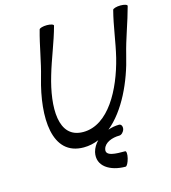

<svg xmlns="http://www.w3.org/2000/svg" viewBox="-148 -935 1164 1304"><g transform="rotate(-15 434.0 -282.5)"><path d="M602 -36C576 -36 549 -31 524 -22C645 -120 730 -303 772 -481C798 -588 840 -694 868 -800C870 -809 849 -816 821 -816C793 -816 768 -808 766 -800C738 -692 727 -586 701 -479C649 -271 534 -51 356 -51C178 -51 182 -271 244 -479C275 -586 321 -692 350 -800C353 -808 332 -816 304 -816C276 -816 251 -809 249 -800C219 -694 204 -588 173 -481C98 -221 107 51 332 51C370 51 405 43 439 29C419 49 404 74 397 101C375 198 465 251 572 251C581 251 593 228 600 200C607 172 605 149 596 149C532 149 455 149 469 99C480 56 535 36 585 36C600 36 617 20 622 0C626 -20 617 -36 602 -36Z"/></g></svg>

Font: Nupuram Medium Oblique
Style: Regular
Weight: 500
Designer: Santhosh Thottingal (santhosh.thottingal@gmail.com)
Foundry: SMC
Version: Version 1.000